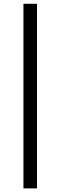

<svg xmlns="http://www.w3.org/2000/svg" viewBox="-20 -780 327 1040"><path d="M107 240.5V-759.5H180.5V240.5Z"/></svg>

Font: Newsreader 9pt
Style: Regular
Weight: 400
Designer: Hugues Gentile
Foundry: Production Type
Version: Version 1.003